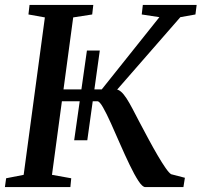

<svg xmlns="http://www.w3.org/2000/svg" viewBox="-21 -763 822 783"><path d="M281.5 -191 333.5 -557H386L335 -191ZM571.5 0Q560 0 543.5 -25.2Q527 -50.5 507.8 -90.5Q488.5 -130.5 469 -175.2Q449.5 -220 431.5 -260Q413.5 -300 399.2 -325Q385 -350 376.5 -350H213.5L219.5 -398.5H394L629 -693L557 -704L561.5 -743H781L776 -704L714.5 -693L420 -355.5L450.5 -398.5Q461.5 -398.5 472.5 -389Q483.5 -379.5 495 -361.8Q506.5 -344 519.2 -319.8Q532 -295.5 547 -266.5Q566 -230.5 585.2 -194.8Q604.5 -159 622.2 -128.8Q640 -98.5 654.2 -78Q668.5 -57.5 677 -52.5L733 -38L727 0ZM-1 0 4 -36 75.5 -50 162 -692 95 -704 99.5 -743H359.5L355 -704L277.5 -692L191 -50L269.5 -36L266 0Z"/></svg>

Font: Merriweather 48pt Medium
Style: Italic
Weight: 500
Italic angle: -7.8°
Version: Version 2.101